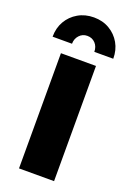

<svg xmlns="http://www.w3.org/2000/svg" viewBox="-137 -752 546 803"><g transform="rotate(20 135.5 -350.5)"><path d="M137 -700.7Q176.3 -700.7 206.5 -682.8Q236.7 -665 254 -634.8Q271.3 -604.7 271.3 -565.7H187Q187 -588.7 173 -603.7Q159 -618.7 137 -618.7Q116 -618.7 101.8 -603.3Q87.7 -588 87.7 -565.7H1.3Q1.3 -604.7 18.8 -634.8Q36.3 -665 67 -682.8Q97.7 -700.7 137 -700.7ZM57.7 0V-512.7H213.7V0Z"/></g></svg>

Font: MuseoModerno Thin
Style: Regular
Weight: 100
Designer: Pablo Cosgaya, Héctor Gatti, Marcela Romero, and the Authors of The MuseoModerno Project.
Foundry: Omnibus-Type Team
Version: Version 1.003